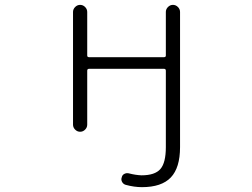

<svg xmlns="http://www.w3.org/2000/svg" viewBox="-20 -565 1040 792"><path d="M664.1 42V-273.4Q664.1 -281.2 656.2 -281.2H347.7Q339.8 -281.2 339.8 -273.4V-50.8Q339.8 -39.1 331.1 -30.3Q322.3 -21.5 310.5 -21.5Q298.8 -21.5 290 -30.3Q281.2 -39.1 281.2 -50.8V-515.6Q281.2 -527.3 290 -536.1Q298.8 -544.9 310.5 -544.9Q322.3 -544.9 331.1 -536.1Q339.8 -527.3 339.8 -515.6V-335.9Q339.8 -329.1 347.7 -329.1H656.2Q664.1 -329.1 664.1 -335.9V-515.6Q664.1 -527.3 672.9 -536.1Q681.6 -544.9 693.4 -544.9Q705.1 -544.9 713.9 -536.1Q722.7 -527.3 722.7 -515.6V42Q722.7 127 684.6 167Q646.5 207 565.4 207Q533.2 207 498 197.3Q488.3 194.3 483.4 185.1Q478.5 175.8 482.4 166Q484.4 156.2 493.7 151.9Q502.9 147.5 512.7 150.4Q539.1 157.2 563.5 158.2Q619.1 158.2 641.6 132.3Q664.1 106.4 664.1 42Z"/></svg>

Font: Rounded Mgen+ 1mn light
Style: Regular
Weight: 200
Designer: [Source Han Sans]
Ryoko NISHIZUKA  (kana & ideographs); Paul D. Hunt (Latin, Greek & Cyrillic); Wenlong ZHANG  (bopomofo
Version: Version 1.059.20150602